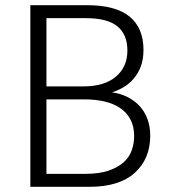

<svg xmlns="http://www.w3.org/2000/svg" viewBox="-20 -720 654 740"><path d="M97 -700H315Q426 -700 479.5 -656Q533 -612 533 -528Q533 -491 522.5 -463.5Q512 -436 494.5 -416Q477 -396 455.5 -383.5Q434 -371 412 -364Q442 -360 468.5 -347.5Q495 -335 515.5 -314Q536 -293 547.5 -263.5Q559 -234 559 -197Q559 -108 499.5 -54Q440 0 325 0H97ZM159 -650V-387H301Q382 -387 426.5 -424.5Q471 -462 471 -525Q471 -587 432.5 -618.5Q394 -650 311 -650ZM159 -50H309Q363 -50 399 -62.5Q435 -75 457 -95Q479 -115 488 -141.5Q497 -168 497 -195Q497 -233 482.5 -260Q468 -287 442.5 -304Q417 -321 382 -329Q347 -337 305 -337H159Z"/></svg>

Font: Post Grotesk Light
Style: Light
Weight: 300
Version: Version 1.0